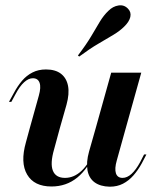

<svg xmlns="http://www.w3.org/2000/svg" viewBox="-20 -689 584 721"><path d="M204.8 -208.1 183.1 -128.2Q167.7 -75 178.6 -48Q189.5 -21 224.2 -21Q258.1 -21 286.7 -48Q315.3 -75 340.3 -132.3L342.7 -126.6Q311.3 -55.6 270.2 -22.2Q229 11.3 173.4 11.3Q108.1 11.3 81.9 -33.5Q55.6 -78.2 77.4 -154.8L91.9 -208.1ZM91.9 -208.1 125.8 -329.8Q134.7 -361.3 128.6 -378.2Q122.6 -395.2 103.2 -395.2Q87.1 -395.2 70.6 -380.2Q54 -365.3 37.9 -334.7L22.6 -306.5H13.7L32.3 -340.3Q46 -366.1 62.9 -385.9Q79.8 -405.6 102 -416.9Q124.2 -428.2 152.4 -428.2Q187.9 -428.2 208.9 -412.1Q229.8 -396 235.5 -366.5Q241.1 -337.1 229.8 -296L204.8 -208.1ZM339.5 -208.1 397.6 -416.1H510.5L452.4 -208.1ZM418.5 -86.3Q409.7 -55.6 415.3 -38.3Q421 -21 440.3 -21Q457.3 -21 473.8 -35.9Q490.3 -50.8 506.5 -80.6L521 -108.9H529.8L512.1 -75Q498.4 -50 481 -30.2Q463.7 -10.5 441.9 0.8Q420.2 12.1 391.9 12.1Q356.5 11.3 335.1 -4.4Q313.7 -20.2 308.5 -50Q303.2 -79.8 314.5 -120.2L339.5 -208.1H452.4ZM277.4 -476.6 272.6 -480.6Q304 -521.8 322.6 -553.2Q341.1 -584.7 355.2 -608.1Q369.4 -631.5 387.1 -648.4Q404 -665.3 425 -668.5Q446 -671.8 460.5 -656.5Q473.4 -643.5 469.4 -625.4Q465.3 -607.3 446 -588.7Q429.8 -572.6 405.6 -558.1Q381.5 -543.5 349.6 -525Q317.7 -506.5 277.4 -476.6Z"/></svg>

Font: Playfair 144pt
Style: Bold Italic
Weight: 700
Italic angle: -15.6°
Designer: Claus Eggers Sørensen
Foundry: Claus Eggers Sørensen
Version: Version 2.203